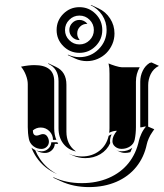

<svg xmlns="http://www.w3.org/2000/svg" viewBox="-20 -742 666 780"><path d="M65.4 -471.2Q96.2 -477.5 119.6 -477.5Q200.2 -477.5 200.2 -412.1V-220.7Q200.2 -194.3 209 -173.8H195.3Q195.3 -194.3 180.7 -209.1Q166 -223.9 145.5 -223.9Q127.4 -223.9 113.5 -212.2Q113.5 -191.4 128.7 -191.2Q133.8 -191.2 141.5 -194.2Q149.2 -197.3 154.3 -197.3Q165.8 -197.3 172.2 -187.3Q178.7 -177.2 178.7 -166.3Q178.7 -154.1 169.8 -145.5Q160.9 -137 148.4 -137Q129.6 -137 115.2 -148.4Q100.8 -159.9 97.4 -177.5Q92.8 -200.7 92.8 -225.6V-400.4Q92.8 -416.7 85.4 -436.3Q78.1 -455.8 65.4 -471.2ZM107.7 -142.1Q114.7 -136.2 123 -132.3Q130.9 -113.3 142.1 -96.7Q168.9 -56.9 212.9 -34.4Q159.2 -57.1 127.9 -103.3Q115.7 -121.3 107.7 -142.1ZM126.7 -130.9Q137.2 -127.2 148.4 -127.2Q164.3 -127.2 175.9 -137.8Q187.5 -148.4 188.5 -164.1H212.9Q214.8 -160.4 216.6 -157.5H202.6Q201.7 -141.8 190.1 -131.2Q178.5 -120.6 162.6 -120.6Q149.2 -120.6 137.2 -125.7ZM175 -483.2 177.5 -484.4 207.5 -470.2Q249.8 -450.4 249.8 -397.9V-206.8Q249.8 -181.6 259 -161.7Q268.3 -141.8 285.4 -129.4L288.1 -126.7Q255.6 -134 236.7 -159.1Q217.8 -184.1 217.8 -220.7V-412.1Q217.8 -464.1 175 -483.2ZM196.5 -20 197.3 -22Q248.3 2 312.5 2Q373 2 421.9 -19.2Q470.7 -40.3 502 -79.2Q533.2 -118.2 544.4 -170.9Q546.9 -182.1 554.3 -198.6Q561.8 -215.1 572.8 -227.5Q571.3 -227.8 570.3 -228Q566.7 -228 561.5 -226.3Q556.4 -224.6 549.8 -224.6V-410.2Q549.8 -433.6 559.8 -454.3Q569.8 -475.1 587.9 -486.3L595.7 -488.3L625.7 -474.4Q614.3 -469 605.6 -460Q596.9 -450.9 591.9 -440.2Q586.9 -429.4 584.5 -418.6Q582 -407.7 582 -396.5V-227.5L606.7 -217L598.4 -204.8Q590.3 -193.6 584.4 -179.8Q578.4 -166 576.4 -156.2Q565.4 -103.3 533.7 -64Q502 -24.7 452.8 -3.4Q403.6 17.8 342.5 18.1Q278.1 18.1 226.6 -6.1ZM237.2 -554.6Q210 -581.8 210 -620.1Q210 -658.4 237.2 -685.7Q264.4 -712.9 302.7 -712.9Q341.1 -712.9 368.3 -685.7Q395.5 -658.4 395.5 -620.1Q395.5 -581.8 368.3 -554.6Q341.1 -527.3 302.7 -527.3Q264.4 -527.3 237.2 -554.6ZM261.4 -661.5Q244.1 -644.3 244.1 -620.1Q244.1 -595.9 261.4 -578.7Q278.6 -561.5 302.7 -561.5Q326.9 -561.5 344.1 -578.7Q361.3 -595.9 361.3 -620.1Q361.3 -644.3 344.1 -661.5Q326.9 -678.7 302.7 -678.7Q278.6 -678.7 261.4 -661.5ZM255.4 -518.3 256.3 -520Q278.3 -509.8 302.7 -509.8Q348.4 -509.8 380.7 -542.1Q413.1 -574.5 413.1 -620.1Q413.1 -653.1 395.3 -680.2Q377.4 -707.3 348.4 -720.7L350.1 -721.9L380.1 -708Q409.4 -694.3 427.2 -666.9Q445.1 -639.4 445.1 -606Q445.1 -583 436.2 -562.4Q427.2 -541.7 412.2 -526.6Q397.2 -511.5 376.5 -502.6Q355.7 -493.7 332.8 -493.7Q307.9 -493.7 285.4 -504.2ZM261.2 -116.9 261.5 -117.2Q284.7 -106.4 312.5 -106.4Q353.8 -106.4 383.2 -128.9Q412.6 -151.4 421.4 -190.2Q428 -194.6 433.6 -196.3Q426.8 -182.4 427 -168.5Q427 -164.3 427.7 -160.4Q414.6 -131.8 387.6 -115.7Q360.6 -99.6 326.2 -99.6Q299.1 -99.6 275.4 -110.6ZM302.7 -661.1Q312.3 -661.1 320.8 -656.9Q329.3 -652.6 335 -645.3L332.8 -645Q316.7 -645 305.2 -633.7Q293.7 -622.3 293.7 -606Q293.7 -591.8 302.7 -581.1V-579.1Q285.6 -579.1 273.7 -591.1Q261.7 -603 261.7 -620Q261.7 -637 273.8 -649Q285.9 -661.1 302.7 -661.1ZM420.9 -484.4Q430.9 -479.7 448.7 -474.2Q466.6 -468.8 474.6 -468.8H547.6Q532.2 -442.1 532.2 -410.2V-225.6Q532.2 -198.7 527.1 -174.1Q523.4 -157.2 508.3 -147.2Q493.2 -137.2 473.9 -137.2Q458.5 -137.2 447.6 -146.4Q436.8 -155.5 436.8 -168.5Q436.8 -179.7 441.4 -189.6Q446 -199.5 454.8 -210.7Q439.2 -210.7 423.3 -202.4Q424.8 -209.5 424.8 -220.7V-442.4Q424.8 -458 424.2 -464.8Q423.6 -471.7 420.9 -484.4ZM451.7 -132.3Q462.2 -127.4 473.9 -127.4Q499 -127.4 517.3 -141.6Q513.9 -132.6 509.5 -123.8Q499.3 -120.8 488 -120.8Q476.3 -120.8 465.8 -125.7Z"/></svg>

Font: AgreloyS1
Style: Medium
Weight: 400
Designer: gluk
Foundry: gluk
Version: Version 0.27